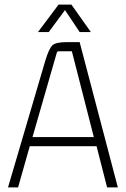

<svg xmlns="http://www.w3.org/2000/svg" viewBox="-20 -819 549 839"><path d="M292 -799 377 -679H328L264 -775L193 -679H146L236 -799ZM495 0H448L402 -180H110L59 0H15L178 -554Q194 -607 209 -621Q224 -635 273 -635H328ZM228 -588 122 -220H390L294 -595H236Q230 -595 228 -588Z"/></svg>

Font: Gemunu Libre ExtraLight
Style: Regular
Weight: 200
Designer: Puspanada Ekanayake, Sola Matas, Pathum Egodawatta, Kosala Senevirathne
Foundry: mooniak
Version: Version 1.100